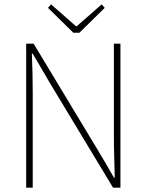

<svg xmlns="http://www.w3.org/2000/svg" viewBox="-20 -860 672 880"><path d="M100 0V-660H134L426 -176Q446 -143 465 -110.5Q484 -78 502 -46H506Q505 -94 503.5 -140Q502 -186 502 -232V-660H532V0H498L206 -484Q187 -517 167.5 -550Q148 -583 130 -614H126Q128 -568 129 -524.5Q130 -481 130 -434V0ZM316 -710 200 -824 214 -840 328 -740H332L446 -840L460 -824L344 -710Z"/></svg>

Font: Source Sans 3 Variable
Style: Regular
Weight: 200
Designer: Paul D. Hunt
Foundry: Adobe Systems Incorporated
Version: Version 3.026